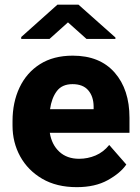

<svg xmlns="http://www.w3.org/2000/svg" viewBox="-20 -770 582 800"><path d="M299.8 9.8Q215.8 9.8 156 -25.1Q96.2 -60.1 64.2 -118.2Q32.2 -176.3 32.2 -246.6V-265.1Q32.2 -343.8 61.5 -405.5Q90.8 -467.3 146.7 -502.7Q202.6 -538.1 283.2 -538.1Q396 -538.1 457.8 -467.5Q519.5 -397 519.5 -279.3V-216.8H187.5Q195.3 -167.5 227.1 -137.9Q258.8 -108.4 309.6 -108.4Q345.7 -108.4 378.4 -122.3Q411.1 -136.2 435.1 -166L506.3 -84.5Q481.9 -48.8 429.2 -19.5Q376.5 9.8 299.8 9.8ZM282.2 -419.4Q238.3 -419.4 216.6 -390.1Q194.8 -360.8 188.5 -314.9H370.1V-326.7Q369.6 -368.2 347.7 -393.8Q325.7 -419.4 282.2 -419.4ZM307.1 -750.5 460.9 -613.8V-607.9H340.3L263.2 -676.8L186.5 -607.9H68.4V-615.7L219.2 -750.5Z"/></svg>

Font: Vazirmatn FD ExtraBold
Style: Regular
Weight: 800
Designer: Saber Rastikerdar
Foundry: Saber Rastikerdar
Version: Version 33.003